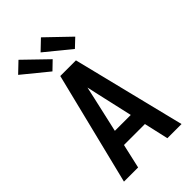

<svg xmlns="http://www.w3.org/2000/svg" viewBox="-289 -1083 1179 1179"><g transform="rotate(-45 300.0 -493.5)"><path d="M50 0 232 -735H368L550 0H427L391 -159H209L173 0ZM369 -260 317 -490Q313 -509 308.5 -528.5Q304 -548 300 -567Q296 -548 291.5 -528.5Q287 -509 283 -490L231 -260ZM413 -789 249 -923 316 -987 468 -841ZM218 -789 54 -923 121 -987 272 -841Z"/></g></svg>

Font: R Plex Mono
Style: Bold
Weight: 700
Monospace: yes
Designer: Belleve Invis
Foundry: Belleve Invis
Version: Version 31.8.0